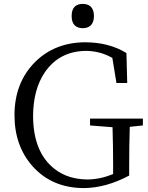

<svg xmlns="http://www.w3.org/2000/svg" viewBox="-20 -945 754 981"><path d="M403 -801C434 -801 460 -817 460 -863C460 -910 434 -925 403 -925C371 -925 346 -910 346 -863C346 -817 371 -801 403 -801ZM710 -304V-339H440V-304L555 -295C557 -229 558 -163 558 -97V-56C513 -37 468 -28 425 -28C360 -29 305 -46 260 -81C186 -138 149 -229 149 -355C150 -445 170 -519 210 -577C260 -649 331 -685 422 -685C470 -684 514 -672 554 -649L575 -521H630L626 -674C566 -711 495 -729 413 -729C312 -728 227 -695 160 -629C89 -558 54 -467 54 -356C54 -252 85 -165 146 -96C213 -21 301 16 410 16C485 15 561 -6 640 -48V-96C640 -165 641 -232 643 -297Z"/></svg>

Font: Noto Serif Tangut
Style: Regular
Weight: 400
Designer: YANG Xicheng
Foundry: Liu Zhao Studio
Version: Version 2.169